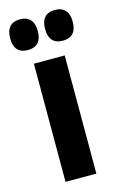

<svg xmlns="http://www.w3.org/2000/svg" viewBox="-116 -724 475 770"><g transform="rotate(-15 122.0 -338.5)"><path d="M57 0V-490.5H185V0ZM48.5 -549.5Q20 -549.5 5.8 -565.5Q-8.5 -581.5 -8.5 -611V-615.5Q-8.5 -644.5 5.8 -660.8Q20 -677 48.5 -677Q77 -677 91.5 -660.8Q106 -644.5 106 -615.5V-611Q106 -581.5 91.5 -565.5Q77 -549.5 48.5 -549.5ZM194 -549.5Q165 -549.5 150.8 -565.5Q136.5 -581.5 136.5 -611V-615.5Q136.5 -644.5 150.8 -660.8Q165 -677 194 -677Q222 -677 236.5 -660.8Q251 -644.5 251 -615.5V-611Q251 -581.5 236.5 -565.5Q222 -549.5 194 -549.5Z"/></g></svg>

Font: Anek Latin Medium SemiBold
Style: Regular
Weight: 600
Version: Version 1.003